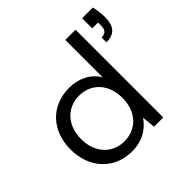

<svg xmlns="http://www.w3.org/2000/svg" viewBox="-185 -921 1114 1114"><g transform="rotate(-45 372.0 -364.0)"><path d="M635 -541C699 -541 733 -574 733 -650C733 -677 730 -705 722 -740H634V-657H682V-634C682 -599 670 -581 635 -581ZM294 12C385 12 444 -34 476 -82L484 0H560V-720H476V-413C441 -473 376 -508 295 -508C146 -508 48 -401 48 -249C48 -97 146 12 294 12ZM303 -61C207 -61 134 -133 134 -248C134 -363 207 -435 303 -435C401 -435 473 -363 473 -248C473 -133 401 -61 303 -61Z"/></g></svg>

Font: Rootstock Sans Body
Style: Regular
Weight: 400
Designer: Colophon Foundry, Jonny Pinhorn
Foundry: Colophon Foundry
Version: Version 1.200;FEAKit 1.0